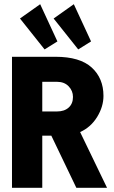

<svg xmlns="http://www.w3.org/2000/svg" viewBox="-20 -893 540 913"><path d="M37 0V-623H244Q360 -623 416 -572Q472 -521 472 -437Q472 -386 442 -337Q412 -288 361 -265L489 0H343L224 -248H181V0ZM181 -363H251Q286 -363 306.5 -381.5Q327 -400 327 -432Q327 -461 306.5 -482.5Q286 -504 251 -504H181ZM192 -658 75 -805 171 -873 253 -696ZM352 -658 235 -805 331 -873 413 -696Z"/></svg>

Font: Inconsolata Black
Style: Regular
Weight: 900
Monospace: yes
Designer: Raph Levien, Cyreal, Brenton Simpson
Foundry: Raph Levien, Cyreal, Google
Version: Version 3.001; ttfautohint (v1.8.2.53-6de2)